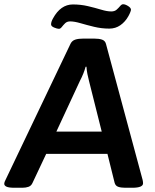

<svg xmlns="http://www.w3.org/2000/svg" viewBox="-36 -884 730 906"><path d="M33 2Q6 2 -5 -3Q-16 -8 -16 -17Q-16 -24 -10 -35L297 -678Q304 -692 319 -697Q334 -702 359 -702H406Q431 -702 445.5 -697Q460 -692 464 -677L637 -35Q639 -26 639 -19Q639 2 588 2H555Q535 2 522 -2.5Q509 -7 505 -21L471 -158H182L117 -20Q111 -7 98.5 -2.5Q86 2 69 2ZM341 -502 230 -263H444L384 -502Q380 -517 376.5 -534.5Q373 -552 372 -569H368Q364 -554 357 -536.5Q350 -519 341 -502ZM242 -748Q234 -748 219.5 -754Q205 -760 205 -769Q205 -781 214 -797Q250 -863 308 -863Q345 -863 379 -855Q413 -847 441 -838.5Q469 -830 489 -830Q505 -830 514.5 -838.5Q524 -847 531 -855.5Q538 -864 545 -864Q555 -864 568.5 -855.5Q582 -847 582 -838Q582 -835 579 -827Q576 -819 570 -808Q555 -781 532 -765Q509 -749 480 -749Q443 -749 408 -757.5Q373 -766 344 -774.5Q315 -783 295 -783Q280 -783 271 -774Q262 -765 255.5 -756.5Q249 -748 242 -748Z"/></svg>

Font: Asap Semi Expanded Semi Expanded SemiBold
Style: Italic
Weight: 600
Width: 6
Italic angle: -6°
Designer: Pablo Cosgaya
Foundry: Omnibus-Type
Version: Version 3.001; ttfautohint (v1.8.4.7-5d5b)